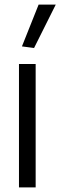

<svg xmlns="http://www.w3.org/2000/svg" viewBox="-20 -820 264 840"><path d="M76 -617 149 -800H224L129 -610ZM63 -540H136V0H63Z"/></svg>

Font: Encode Sans Compressed
Style: Regular
Weight: 400
Designer: Pablo Impallari, Andres Torresi
Foundry: Pablo Impallari, Andres Torresi
Version: Version 1.000; ttfautohint (v1.00) -l 8 -r 50 -G 200 -x 14 -